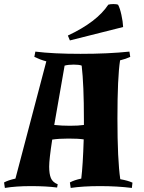

<svg xmlns="http://www.w3.org/2000/svg" viewBox="-44 -916 708 945"><path d="M130 -662Q217 -651 352.5 -651Q488 -651 593 -662L597 -636Q576 -626 547 -619Q534 -536 534 -332.5Q534 -129 548 -34Q587 -27 608 -17L605 9Q533 0 448.5 0Q364 0 304 9L300 -18Q322 -30 356 -37Q364 -101 368 -230Q341 -234 293.5 -234Q246 -234 213 -229Q198 -132 198 -96Q198 -60 206.5 -39.5Q215 -19 240 -9L237 7Q183 0 108.5 0Q34 0 -20 9L-24 -18Q-4 -29 32 -37L184 -614Q154 -622 125 -636ZM369 -326Q369 -500 358 -593Q346 -598 319 -598Q292 -598 274 -593L223 -301Q259 -297 300.5 -297Q342 -297 369 -301ZM489 -893Q498 -896 514 -896Q530 -896 537 -893Q546 -877 553.5 -843Q561 -809 562 -783L300 -717L290 -741Q433 -808 489 -893Z"/></svg>

Font: Almendra
Style: Bold
Weight: 700
Designer: Ana Sanfelippo
Foundry: Ana Sanfelippo
Version: Version 1.004